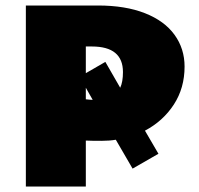

<svg xmlns="http://www.w3.org/2000/svg" viewBox="-20 -678 722 698"><path d="M507 -203 556 -119 462 -65 401 -170Q378 -166 349 -166Q310 -166 292 -167V0H74V-658H336Q436 -658 507 -630Q578 -602 614.5 -551.5Q651 -501 651 -436Q651 -358 612 -298Q573 -238 507 -203ZM417 -359Q427 -380 427 -416Q427 -509 314 -509H292V-412L363 -453ZM317 -315 292 -359V-317Q310 -315 317 -315Z"/></svg>

Font: Ysabeau Black
Style: Regular
Weight: 900
Designer: Christian Thalmann (Catharsis Fonts)
Version: Version 0.003